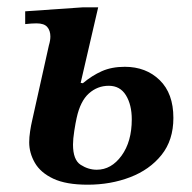

<svg xmlns="http://www.w3.org/2000/svg" viewBox="-20 -496 525 526"><path d="M220 10Q161 10 126 -6.5Q91 -23 75.5 -50Q60 -77 60 -106Q60 -120 62.5 -136.5Q65 -153 68 -165.5Q71 -178 71 -179L114 -372Q118 -385 118 -396Q118 -412 109.5 -422Q101 -432 80 -432Q74 -432 66 -431.5Q58 -431 49 -430V-465L208 -476H249L201 -269L207 -268Q232 -289 259 -301Q286 -313 322 -313Q380 -313 417.5 -276.5Q455 -240 455 -173Q455 -112 422.5 -71.5Q390 -31 336.5 -10.5Q283 10 220 10ZM245 -31Q285 -31 313 -69.5Q341 -108 341 -169Q341 -209 325 -235Q309 -261 278 -261Q247 -261 223.5 -240Q200 -219 190 -173Q187 -160 183.5 -137.5Q180 -115 180 -100Q180 -58 201 -44.5Q222 -31 245 -31Z"/></svg>

Font: STIX Two Text SemiBold
Style: Italic
Weight: 600
Italic angle: -12°
Designer: Ross Mills, John Hudson & Paul Hanslow, Tiro Typeworks Ltd; with prior portions MicroPress Inc. and Coen Hoffman, Elsevi
Foundry: Tiro Typeworks Ltd
Version: Version 2.13 b171